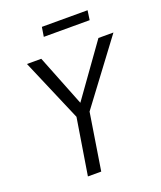

<svg xmlns="http://www.w3.org/2000/svg" viewBox="-157 -970 899 1070"><g transform="rotate(-20 292.5 -435.5)"><path d="M177 0 236 -366 242 -308 72 -705H157L281 -392H272L496 -705H585L288 -308L314 -366L256 0ZM212 -815 221 -871H492L484 -815Z"/></g></svg>

Font: Nunito Sans 10pt Condensed
Style: Italic
Weight: 400
Width: 3
Italic angle: -9°
Designer: Vernon Adams
Foundry: Vernon Adams
Version: Version 3.101;gftools[0.9.27]